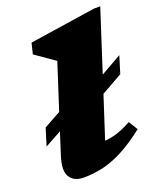

<svg xmlns="http://www.w3.org/2000/svg" viewBox="-141 -837 793 942"><g transform="rotate(-20 256.0 -366.0)"><path d="M40.5 -280 129 -329 206 -567.5 104 -638.5 118 -695 463 -747H495.5L392.5 -428L501.5 -490L474 -400.5L363.5 -338L292.5 -119Q331 -122.5 364 -134Q397 -145.5 432.5 -165.5L462 -118Q395 -65.5 339 -36.5Q283 -7.5 233 3.8Q183 15 133.5 15Q82 15 61.2 -19.2Q40.5 -53.5 63.5 -124.5L100 -238.5L13 -190.5Z"/></g></svg>

Font: Newsreader 6pt ExtraBold
Style: Italic
Weight: 800
Italic angle: -17°
Designer: Hugues Gentile
Foundry: Production Type
Version: Version 1.003; ttfautohint (v1.8.3)